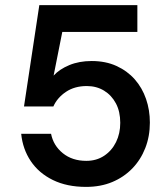

<svg xmlns="http://www.w3.org/2000/svg" viewBox="-20 -720 659 752"><path d="M317 12Q242 12 187 -15Q132 -42 100.5 -89Q69 -136 63 -196H180Q189 -150 226 -120Q263 -90 318 -90Q358 -90 388 -110Q418 -130 434.5 -163.5Q451 -197 451 -239Q451 -283 434 -315Q417 -347 387.5 -365Q358 -383 320 -383Q272 -383 238 -360Q204 -337 189 -303H74L134 -700H518V-595H224L190 -424Q213 -449 251.5 -465Q290 -481 339 -481Q394 -481 436.5 -461.5Q479 -442 508 -409Q537 -376 552 -332.5Q567 -289 567 -240Q567 -186 549 -140Q531 -94 498 -60Q465 -26 419.5 -7Q374 12 317 12Z"/></svg>

Font: DM Sans 24pt SemiBold
Style: Regular
Weight: 600
Designer: Colophon Foundry, Jonny Pinhorn
Foundry: Colophon Foundry
Version: Version 4.004;gftools[0.9.30]